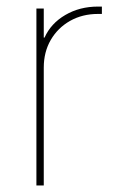

<svg xmlns="http://www.w3.org/2000/svg" viewBox="-20 -567 355 587"><path d="M91.3 0V-541H113.8V-452.1H116.2Q135.7 -495.6 179.7 -521.2Q223.6 -546.9 279.8 -546.9Q284.2 -546.9 285.6 -546.9Q287.1 -546.9 291.5 -546.9V-524.4Q289.1 -524.4 286.6 -524.4Q284.2 -524.4 279.8 -524.4Q231.9 -524.4 194.3 -503.2Q156.7 -481.9 135.3 -445.1Q113.8 -408.2 113.8 -360.4V0Z"/></svg>

Font: Inter 17pt Thin
Style: Regular
Weight: 250
Version: Version 4.001;git-66647c0bb